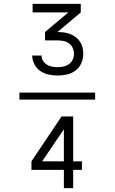

<svg xmlns="http://www.w3.org/2000/svg" viewBox="-20 -820 590 989"><path d="M80 -307V-343H470V-307ZM277 -431Q254 -431 230.5 -436Q207 -441 188 -454Q169 -467 157.5 -488.5Q146 -510 146 -533V-534H194Q194 -519 202 -506.5Q210 -494 222 -486.5Q234 -479 248.5 -476.5Q263 -474 277 -474Q293 -474 308 -477.5Q323 -481 335.5 -490Q348 -499 354.5 -513Q361 -527 361 -543Q361 -558 354.5 -573Q348 -588 335 -597Q322 -606 306.5 -609Q291 -612 275 -612H212V-655L332 -756H148V-800H396V-756L276 -655Q292 -655 308.5 -653Q325 -651 340.5 -645Q356 -639 369.5 -629Q383 -619 392 -605.5Q401 -592 405 -575.5Q409 -559 409 -543Q409 -518 399 -495Q389 -472 369.5 -457Q350 -442 326 -436.5Q302 -431 277 -431ZM309 149V55H142V11L297 -220H357V11H402V55H357V149ZM309 11V-154L197 11Z"/></svg>

Font: Lode Dark
Style: Regular
Weight: 400
Monospace: yes
Designer: Belleve Invis
Foundry: Belleve Invis
Version: Version 29.2.0; ttfautohint (v1.8.3)